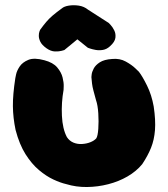

<svg xmlns="http://www.w3.org/2000/svg" viewBox="-20 -728 658 752"><path d="M239 -7Q217 -12 189 -25Q161 -38 132.5 -62Q104 -86 80 -124Q56 -162 41 -219Q31 -267 30.5 -312Q30 -357 40 -422Q40 -422 43 -436.5Q46 -451 57 -467.5Q68 -484 91 -493.5Q114 -503 154 -492Q188 -483 204 -464Q220 -445 225 -425Q230 -405 229.5 -390.5Q229 -376 229 -376Q220 -326 222.5 -274.5Q225 -223 242 -191Q252 -176 267.5 -169.5Q283 -163 301 -164Q319 -165 334 -171Q349 -177 357 -186Q363 -195 365 -223.5Q367 -252 365 -284Q363 -316 356 -336Q350 -358 346 -373Q342 -388 340.5 -400.5Q339 -413 338 -426Q338 -426 339 -436Q340 -446 347 -459.5Q354 -473 371 -484Q388 -495 419 -497Q449 -500 472.5 -487Q496 -474 510 -460.5Q524 -447 524 -447Q538 -429 556 -392.5Q574 -356 582 -311Q590 -257 587 -218.5Q584 -180 571.5 -149Q559 -118 537 -85Q514 -57 479.5 -37Q445 -17 404 -6.5Q363 4 320.5 4.5Q278 5 239 -7ZM162 -539Q144 -552 138 -564.5Q132 -577 132 -587.5Q132 -598 134.5 -604.5Q137 -611 137 -611Q150 -629 161 -642Q172 -655 186 -667Q200 -679 222 -695Q231 -703 249.5 -706Q268 -709 288.5 -706Q309 -703 325 -690L406 -638Q406 -638 413.5 -630Q421 -622 427.5 -609Q434 -596 432 -580Q430 -564 411 -547Q398 -535 383 -532.5Q368 -530 354.5 -532.5Q341 -535 332.5 -538Q324 -541 324 -541L283 -574Q271 -564 257 -552.5Q243 -541 232 -532Q232 -532 221.5 -529Q211 -526 195 -526.5Q179 -527 162 -539Z"/></svg>

Font: Sour Gummy Black
Style: Regular
Weight: 900
Designer: Stefie Justprince
Foundry: Eifetstype
Version: Version 1.000